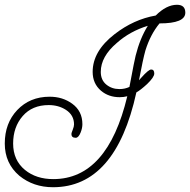

<svg xmlns="http://www.w3.org/2000/svg" viewBox="-25 -710 796 804"><path d="M197 74Q115 74 56 26Q-5 -26 -5 -109Q-5 -194 47 -249Q100 -305 183 -305Q237 -305 277 -276Q320 -245 320 -190Q320 -174 313 -156Q304 -133 292 -133Q274 -133 274 -149Q274 -153 279.5 -166.5Q285 -180 285 -189Q285 -228 251 -250Q220 -270 179 -270Q110 -270 70 -224Q30 -178 30 -109Q30 -39 80 2Q127 40 198 40Q425 40 508 -307Q493 -303 476 -303Q430 -303 398 -330Q363 -360 363 -409Q363 -496 455 -567Q535 -629 627 -645Q672 -690 716 -690Q751 -690 751 -657Q751 -612 643 -612Q605 -566 584 -499Q574 -464 557 -374L566 -384Q597 -419 608 -419Q621 -419 621 -402Q621 -387 591 -358Q564 -333 546 -323Q459 74 197 74ZM475 -337Q498 -337 517 -346Q528 -405 534.5 -437.5Q541 -470 543 -477Q561 -549 594 -602Q519 -579 464 -530Q397 -473 397 -409Q397 -375 420 -356Q443 -337 475 -337Z"/></svg>

Font: Send Flowers
Style: Regular
Weight: 400
Designer: Robert E. Leuschke
Foundry: Robert E. Leuschke
Version: Version 1.010; ttfautohint (v1.8.4.7-5d5b)